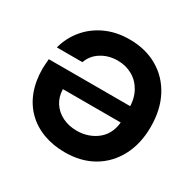

<svg xmlns="http://www.w3.org/2000/svg" viewBox="-157 -884 1084 1067"><g transform="rotate(30 385.5 -350.0)"><path d="M383 12Q308 12 245.5 -11Q183 -34 137.5 -78.5Q92 -123 68 -186.5Q44 -250 44 -330Q44 -344 45.5 -360Q47 -376 48 -392H592V-287H199Q200 -239 223.5 -202.5Q247 -166 288 -145.5Q329 -125 381 -125Q420 -125 454.5 -137.5Q489 -150 515.5 -173Q542 -196 556.5 -230.5Q571 -265 571 -309V-376Q571 -439 546.5 -484Q522 -529 479.5 -553Q437 -577 385 -577Q326 -577 280.5 -548.5Q235 -520 218 -471H54Q73 -542 119 -596.5Q165 -651 232.5 -681.5Q300 -712 383 -712Q486 -712 563.5 -667Q641 -622 684 -540.5Q727 -459 727 -349Q727 -241 684 -159.5Q641 -78 564 -33Q487 12 383 12Z"/></g></svg>

Font: DM Sans 24pt Black
Style: Regular
Weight: 900
Designer: Colophon Foundry, Jonny Pinhorn
Foundry: Colophon Foundry
Version: Version 4.004;gftools[0.9.30]